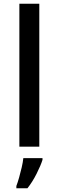

<svg xmlns="http://www.w3.org/2000/svg" viewBox="-20 -780 312 1021"><path d="M189 0H83V-760H189ZM206 70Q197 99 175 143Q153 187 126 221H67V209Q74 191 81.5 164.5Q89 138 95.5 110Q102 82 104 61H206Z"/></svg>

Font: Noto Sans Ethiopic Medium
Style: Regular
Weight: 500
Designer: Monotype Design Team
Foundry: Monotype Imaging Inc.
Version: Version 2.102; ttfautohint (v1.8.4.7-5d5b)